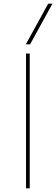

<svg xmlns="http://www.w3.org/2000/svg" viewBox="-20 -1020 304 1040"><path d="M121 0V-730H141V0ZM143 -780H120L241 -1000H264Z"/></svg>

Font: M PLUS 2 Thin Thin
Style: Regular
Weight: 250
Version: Version 1.001